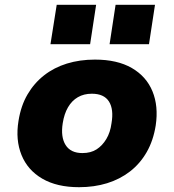

<svg xmlns="http://www.w3.org/2000/svg" viewBox="-20 -768 725 799"><path d="M309 11Q217 11 156 -24.5Q95 -60 69.5 -123Q44 -186 57 -265Q67 -328 94.5 -375Q122 -422 163.5 -454.5Q205 -487 258.5 -503.5Q312 -520 375 -520Q468 -520 528.5 -485Q589 -450 614.5 -388Q640 -326 628 -246Q618 -183 590.5 -135Q563 -87 521 -54.5Q479 -22 425.5 -5.5Q372 11 309 11ZM323 -131Q358 -131 382 -146.5Q406 -162 422.5 -189.5Q439 -217 444 -255Q454 -313 433.5 -345.5Q413 -378 362 -378Q329 -378 304 -363.5Q279 -349 263 -321.5Q247 -294 241 -255Q232 -198 253 -164.5Q274 -131 323 -131ZM436 -584 461 -748H625L600 -584ZM190 -584 216 -748H380L355 -584Z"/></svg>

Font: Nunito Sans 6pt Black
Style: Italic
Weight: 900
Italic angle: -9°
Version: Version 3.101;gftools[0.9.27]